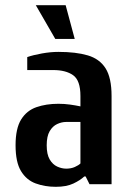

<svg xmlns="http://www.w3.org/2000/svg" viewBox="-20 -710 515 740"><path d="M195 10Q153 10 117.5 -3Q82 -16 61 -50.5Q40 -85 40 -150Q40 -215 61.5 -249.5Q83 -284 120.5 -297Q158 -310 205 -310Q228 -310 249.5 -307Q271 -304 290 -300V-340Q290 -400 262 -420Q234 -440 185 -440H85V-490Q108 -498 141.5 -504Q175 -510 205 -510Q273 -510 318.5 -496.5Q364 -483 387 -446.5Q410 -410 410 -340V0H325L310 -30H305Q289 -15 262.5 -2.5Q236 10 195 10ZM235 -60Q254 -60 268.5 -66.5Q283 -73 290 -80V-240H235Q218 -240 200.5 -232Q183 -224 171.5 -204.5Q160 -185 160 -150Q160 -115 171.5 -95.5Q183 -76 200.5 -68Q218 -60 235 -60ZM193 -560 118 -690H233L268 -560Z"/></svg>

Font: Cuprum
Style: Regular
Weight: 400
Designer: Jovanny Lemonad
Foundry: Jovanny Lemonad
Version: Version 3.000